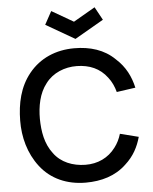

<svg xmlns="http://www.w3.org/2000/svg" viewBox="-64 -1045 885 1112"><g transform="rotate(-5 378.5 -488.5)"><path d="M276 -991.7 402.1 -918.8 528.1 -991.7 569.8 -915.6 402.1 -818.8 234.4 -915.6ZM610.4 -249C602.1 -220.8 589.6 -194.8 571.9 -171.9C530.2 -115.6 467.7 -86.5 395.8 -87.5C322.9 -88.5 255.2 -114.6 213.5 -171.9C168.8 -230.2 157.3 -302.1 156.2 -375C156.2 -447.9 169.8 -522.9 213.5 -578.1C255.2 -634.4 325 -662.5 395.8 -661.5C468.8 -660.4 529.2 -635.4 571.9 -578.1C591.7 -553.1 605.2 -522.9 613.5 -491.7L722.9 -507.3C708.3 -571.9 680.2 -631.2 624 -681.2C563.5 -740.6 482.3 -765.6 389.6 -765.6C283.3 -765.6 189.6 -726 125 -645.8C63.5 -569.8 42.7 -475 41.7 -375C40.6 -280.2 65.6 -183.3 126 -105.2C187.5 -25 281.2 15.6 389.6 15.6C480.2 15.6 562.5 -8.3 625 -67.7C676 -113.5 702.1 -165.6 717.7 -221.9Z"/></g></svg>

Font: Manrope Semibold
Style: Regular
Weight: 600
Width: 4
Designer: Michael Sharanda
Foundry: Michael Sharanda
Version: Version 2.000;PS 002.000;hotconv 1.0.88;makeotf.lib2.5.64775